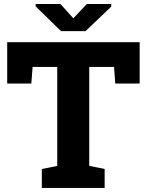

<svg xmlns="http://www.w3.org/2000/svg" viewBox="-20 -917 716 937"><path d="M184.1 0V-92.3L259.3 -107.4V-590.3H139.2L132.8 -509.3H15.1V-710.9H661.6V-509.3H542.5L536.6 -590.3H415.5V-107.4L490.7 -92.3V0ZM522.9 -897.5V-884.8L397.5 -765.1H277.8L153.8 -886.2V-897.5H274.9L337.9 -827.6L403.8 -897.5Z"/></svg>

Font: Roboto Slab ExtraBold
Style: Regular
Weight: 800
Designer: Google
Version: Version 2.001; ttfautohint (v1.8.3)